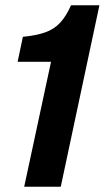

<svg xmlns="http://www.w3.org/2000/svg" viewBox="-20 -710 411 730"><path d="M72 0 174 -475H47L67 -570Q118 -575 152 -587Q186 -599 209 -624Q232 -649 250 -690H358L211 0Z"/></svg>

Font: Radio Canada Big SemiBold
Style: Italic
Weight: 600
Italic angle: -12°
Designer: Étienne Aubert Bonn
Foundry: Coppers and Brasses
Version: Version 1.001